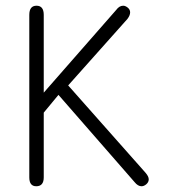

<svg xmlns="http://www.w3.org/2000/svg" viewBox="-20 -648 605 675"><path d="M477.5 6.8Q464.8 6.8 453.1 -7.8L185.5 -314.5L133.8 -252V-24.4Q133.8 6.8 107.4 6.8Q83 6.8 83 -24.4V-595.7Q83 -627.9 108.4 -627.9Q133.8 -627.9 133.8 -595.7V-322.3L388.7 -613.3Q399.4 -627.9 413.1 -627.9Q420.9 -627.9 429.2 -621.1Q437.5 -614.3 437.5 -604.5Q437.5 -593.8 427.7 -581.1L219.7 -347.7L492.2 -40Q502.9 -27.3 502.9 -17.6Q502.9 -7.8 494.6 -0.5Q486.3 6.8 477.5 6.8Z"/></svg>

Font: Jura
Style: Book
Weight: 400
Version: Version 2.3